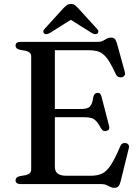

<svg xmlns="http://www.w3.org/2000/svg" viewBox="-20 -906 687 945"><path d="M205.5 -369.5H379Q410 -369.5 422.2 -381.2Q434.5 -393 439 -427.5Q441 -437.5 445.8 -442.8Q450.5 -448 458.5 -449Q474.5 -451 479.5 -431L516.5 -287.5Q519.5 -277 516.8 -270.8Q514 -264.5 505 -262Q497 -259.5 489.8 -262.2Q482.5 -265 478 -273Q465.5 -296.5 454.8 -308.5Q444 -320.5 430.5 -324.8Q417 -329 397 -329H205.5ZM56.5 -682Q56.5 -690.5 62.5 -695.2Q68.5 -700 81 -700H461Q477 -700 487 -705.5Q497 -711 506 -716Q515 -721 526.5 -721Q538.5 -721 544.8 -714.5Q551 -708 555.5 -693L594 -553Q597 -543 593.8 -536.2Q590.5 -529.5 581.5 -526.5Q571 -523.5 562.8 -527.5Q554.5 -531.5 549.5 -542Q532 -580 517.5 -603.2Q503 -626.5 488 -638.8Q473 -651 454.8 -655Q436.5 -659 412 -659H250V-85Q250 -63 263.8 -52Q277.5 -41 306 -41H426.5Q459 -41 481.8 -51.5Q504.5 -62 525.2 -93.2Q546 -124.5 572 -186.5Q576 -196 582.8 -199.5Q589.5 -203 598 -202Q608 -200.5 612.5 -193.2Q617 -186 613.5 -174.5L573 -10.5Q569 4.5 562.2 11.5Q555.5 18.5 542.5 18.5Q532.5 18.5 523.5 14Q514.5 9.5 504 4.8Q493.5 0 478.5 0H81Q68.5 0 62.5 -5Q56.5 -10 56.5 -18Q56.5 -33.5 75.5 -38.5L108.5 -44.5Q120.5 -47.5 127 -54.2Q133.5 -61 133.5 -71.5V-628.5Q133.5 -639 127 -645.8Q120.5 -652.5 108.5 -655.5L75.5 -661.5Q56.5 -666.5 56.5 -682ZM348.5 -821H308.5L432 -743.5Q449.5 -733.5 459.5 -741Q463.5 -744.5 464 -750.8Q464.5 -757 457.5 -764L365 -865.5Q355.5 -875.5 348 -881Q340.5 -886.5 329 -886.5Q317.5 -886.5 309.5 -881Q301.5 -875.5 292 -865.5L199.5 -764Q192.5 -757 193 -750.8Q193.5 -744.5 197.5 -741Q207.5 -733.5 225 -743.5Z"/></svg>

Font: Fraunces 11pt
Style: Regular
Weight: 400
Version: Version 1.000;[b76b70a41]